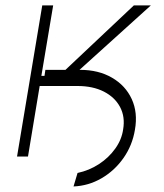

<svg xmlns="http://www.w3.org/2000/svg" viewBox="-20 -565 591 693"><path d="M41.5 0 132.5 -545.5H171.9L129.3 -291.2H140.6L143.8 -312.9H216.3L463.1 -545.5H524.5L267 -312.9H268.8Q335.6 -312.9 384.2 -284.6Q432.9 -256.4 455.4 -207.6Q478 -158.7 467 -96.6Q457.7 -40.1 425.6 5.5Q393.5 51.1 346.4 78.5Q299.4 105.8 245.4 108L259.9 59.3Q301.8 50.4 337.4 27.2Q372.9 3.9 396.1 -28.8Q419.4 -61.4 424.4 -97.7Q432.2 -143.1 413.4 -178.6Q394.5 -214.1 354.8 -234.4Q315 -254.6 259.9 -254.6H123.2L81 0Z"/></svg>

Font: Inter Extra Light  BETA
Style: Italic
Weight: 200
Italic angle: 9.39999°
Designer: Rasmus Andersson
Foundry: rsms
Version: Version 3.011;git-f93a4a705